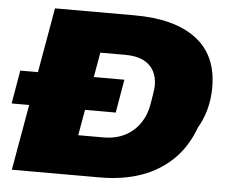

<svg xmlns="http://www.w3.org/2000/svg" viewBox="-50 -746 956 803"><g transform="rotate(5 428.0 -344.0)"><path d="M3 -276 27 -416H464L440 -276ZM28 0 149 -688H483Q651 -688 742 -619.5Q833 -551 833 -416Q833 -368 821.5 -324.5Q810 -281 788 -244Q758 -162 702.5 -108Q647 -54 570.5 -27Q494 0 397 0ZM292 -168H397Q436 -168 467 -179Q498 -190 521.5 -210.5Q545 -231 560.5 -259.5Q576 -288 582 -324Q587 -352 589 -366.5Q591 -381 592 -389Q593 -397 593 -403Q593 -439 578 -465.5Q563 -492 533.5 -506Q504 -520 459 -520H354Z"/></g></svg>

Font: Archivo SemiExpanded Black
Style: Italic
Weight: 900
Width: 6
Italic angle: -10°
Designer: Hector Gatti
Foundry: Omnibus-Type
Version: Version 2.001